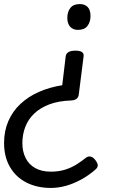

<svg xmlns="http://www.w3.org/2000/svg" viewBox="-62 -535 579 944"><path d="M309 -286Q331 -286 341 -279Q351 -272 349 -258L325 -68Q323 -56 314 -49Q305 -42 288 -41Q226 -39 181 -22Q136 -5 106.5 23Q77 51 62.5 88.5Q48 126 48 169Q48 210 64 242Q80 274 111.5 291.5Q143 309 188 309Q227 309 258.5 299Q290 289 315 273Q340 257 360 241Q372 232 384 235Q396 238 406 251Q417 265 418.5 276Q420 287 408 298Q375 327 337.5 347.5Q300 368 262.5 378.5Q225 389 188 389Q120 389 68 362.5Q16 336 -13 286Q-42 236 -42 168Q-42 109 -21 60.5Q0 12 38.5 -24Q77 -60 129 -83Q181 -106 244 -116L261 -258Q263 -272 275 -279Q287 -286 309 -286ZM330 -515Q355 -515 369 -500.5Q383 -486 383 -456Q383 -427 368 -407.5Q353 -388 321 -388Q297 -388 283 -403.5Q269 -419 269 -447Q269 -477 284 -496Q299 -515 330 -515Z"/></svg>

Font: Playwrite GB J
Style: Italic
Weight: 400
Italic angle: -7.01216°
Designer: Veronika Burian, José Scaglione
Foundry: TypeTogether
Version: Version 1.002